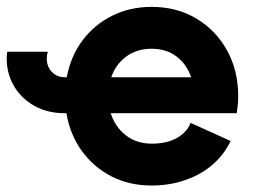

<svg xmlns="http://www.w3.org/2000/svg" viewBox="-20 -541 765 573"><path d="M123 -386.7Q121.1 -382.3 120.4 -377.2Q119.6 -372.1 119.6 -366.2Q119.6 -342.3 134.8 -326.4Q149.9 -310.5 173.8 -310.5H179.2Q190.9 -373 226.1 -420.2Q261.2 -467.3 314.5 -493.9Q367.7 -520.5 432.6 -520.5Q506.8 -520.5 565.2 -486.1Q623.5 -451.7 657.2 -391.4Q690.9 -331.1 690.9 -253.9Q690.9 -240.7 689.7 -228Q688.5 -215.3 686.5 -203.1H310.5Q323.2 -162.6 355.2 -137.5Q387.2 -112.3 432.6 -112.3Q478 -112.3 507.8 -129.2Q537.6 -146 548.8 -174.3L668.5 -120.1Q636.2 -55.2 573.2 -21.2Q510.3 12.7 432.6 12.7Q366.2 12.7 312.7 -14.6Q259.3 -42 224.1 -90.6Q189 -139.2 178.2 -203.1H173.8Q121.6 -203.1 82.5 -225.1Q43.5 -247.1 21.7 -284.2Q0 -321.3 0 -366.2Q0 -376.5 1.5 -386.7ZM432.6 -395.5Q388.7 -395.5 357.2 -372.6Q325.7 -349.6 312 -310.5H550.3Q537.1 -349.6 506.6 -372.6Q476.1 -395.5 432.6 -395.5Z"/></svg>

Font: Giphurs
Style: Bold
Weight: 700
Version: Version 0.920; ttfautohint (v1.8.4.7-5d5b)